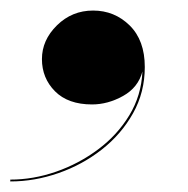

<svg xmlns="http://www.w3.org/2000/svg" viewBox="-54 -188 356 364"><path d="M25.5 -76Q25.5 -112 54 -140Q82.5 -168 122.5 -168Q163 -168 191.8 -139.8Q220.5 -111.5 220.5 -61Q220.5 -13 198.2 26.8Q176 66.5 139 95.5Q102 124.5 56.8 140.2Q11.5 156 -34.5 156V152.5Q9 152.5 52.2 137.5Q95.5 122.5 132 95.2Q168.5 68 191.2 30.5Q214 -7 216 -52.5Q208 -22 179.2 -6Q150.5 10 120.5 10Q75 10 50.2 -15Q25.5 -40 25.5 -76Z"/></svg>

Font: Bodoni* 48pt
Style: Bold Italic
Weight: 700
Italic angle: -13°
Version: Version 2.3